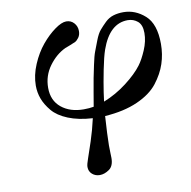

<svg xmlns="http://www.w3.org/2000/svg" viewBox="-81 -541 890 893"><g transform="rotate(-10 364.0 -94.5)"><path d="M98.1 -189.9Q98.1 -238.8 119.6 -289.3Q141.1 -339.8 171.6 -376.5Q202.1 -413.1 234.6 -436.5Q267.1 -460 289.1 -460Q311 -460 325.4 -444.1Q339.8 -428.2 339.8 -405.8Q339.8 -387.7 330.8 -375.2Q321.8 -362.8 313 -358.4Q304.2 -354 286.6 -347.4Q269 -340.8 264.2 -338.9Q219.2 -317.9 186 -272.5Q152.8 -227.1 152.8 -169.9Q152.8 -109.9 193.8 -76.4Q234.9 -43 298.8 -43Q325.7 -43 346.2 -46.9Q349.1 -64 357.2 -111.6Q365.2 -159.2 369.1 -178.7Q373 -198.2 381.6 -239Q390.1 -279.8 397.5 -298.8Q404.8 -317.9 416.5 -348.4Q428.2 -378.9 441.2 -394Q454.1 -409.2 471.4 -426Q488.8 -442.9 510.5 -449.5Q532.2 -456.1 558.1 -456.1Q614.3 -456.1 659.7 -415.5Q705.1 -375 705.1 -280.8Q705.1 -231.9 690.4 -187.5Q675.8 -143.1 642.8 -100.6Q609.9 -58.1 545.4 -29.5Q481 -1 391.1 4.9Q385.3 92.8 384.8 142.1Q384.8 159.2 385.5 178.7Q386.2 198.2 386.2 202.1Q386.2 240.2 364 255.6Q341.8 271 319.8 271Q298.8 271 283.9 258.1Q269 245.1 269 224.1Q269 211.9 278.6 185.5Q288.1 159.2 304.4 109.1Q320.8 59.1 333 4.9Q266.1 1 218 -18.6Q169.9 -38.1 145 -68.1Q120.1 -98.1 109.1 -127.9Q98.1 -157.7 98.1 -189.9ZM397.9 -62Q456.1 -85 507.1 -124Q558.1 -163.1 585 -199.2Q603 -223.1 620.6 -264.2Q638.2 -305.2 638.2 -344Q638.2 -382.8 618.2 -399.4Q598.1 -416 571.8 -416Q485.8 -416 444.8 -299.8Q433.6 -267.6 421.9 -208.3Q410.2 -148.9 403.8 -106Z"/></g></svg>

Font: CMU Serif Extra
Style: BoldSlanted
Weight: 700
Italic angle: -9.46001°
Version: Version 0.7.0